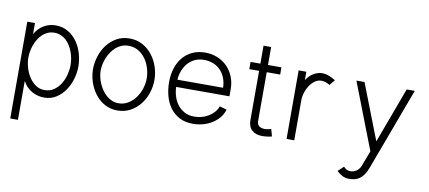

<svg xmlns="http://www.w3.org/2000/svg" viewBox="-72 -882 3007 1346"><g transform="rotate(10 1431.5 -208.5)"><path d="M48.8 194.8V-494.1H103.5V-415Q127 -457.5 165.8 -480.5Q204.6 -503.4 250 -503.4Q300.8 -503.4 339.4 -480.2Q377.9 -457 403.8 -420.2Q429.7 -383.3 442.9 -337.6Q456.1 -292 456.1 -246.6Q456.1 -203.6 443.1 -158.4Q430.2 -113.3 404.8 -75.9Q379.4 -38.6 342 -14.6Q304.7 9.3 256.3 9.3Q236.8 9.3 215.8 4.6Q194.8 0 174.3 -10.5Q153.8 -21 135.5 -38.6Q117.2 -56.2 103.5 -82V194.8ZM400.4 -246.6Q400.4 -268.1 396.5 -291.7Q392.6 -315.4 384.3 -338.1Q376 -360.8 363.5 -381.3Q351.1 -401.9 334.5 -417.5Q317.9 -433.1 296.6 -442.1Q275.4 -451.2 250 -451.2Q224.6 -451.2 203.4 -441.9Q182.1 -432.6 165.5 -417Q148.9 -401.4 136.5 -380.9Q124 -360.4 115.7 -337.6Q107.4 -314.9 103.5 -291.5Q99.6 -268.1 99.6 -246.6Q99.6 -215.8 109.4 -180.2Q119.1 -144.5 138.2 -114Q157.2 -83.5 185.3 -63.2Q213.4 -43 250 -43Q288.6 -43 316.9 -62.7Q345.2 -82.5 363.8 -112.5Q382.3 -142.6 391.4 -178.5Q400.4 -214.4 400.4 -246.6Z M997.6 -246.1Q997.6 -198.7 982.4 -153.1Q967.3 -107.4 938.7 -71.3Q910.2 -35.2 869.4 -12.9Q828.6 9.3 776.9 9.3Q743.7 9.3 714.4 -1.2Q685.1 -11.7 661.1 -29.8Q637.2 -47.9 618.4 -72.5Q599.6 -97.2 586.7 -125.5Q573.7 -153.8 566.9 -184.8Q560.1 -215.8 560.1 -246.1Q560.1 -293 574.7 -338.9Q589.4 -384.8 617.2 -421.4Q645 -458 685.3 -480.5Q725.6 -502.9 776.9 -502.9Q828.6 -502.9 869.4 -480.5Q910.2 -458 938.7 -421.4Q967.3 -384.8 982.4 -338.9Q997.6 -293 997.6 -246.1ZM942.4 -246.1Q942.4 -282.2 931.6 -318.6Q920.9 -355 900.1 -384.5Q879.4 -414.1 848.4 -432.6Q817.4 -451.2 776.9 -451.2Q751.5 -451.2 729.2 -442.1Q707 -433.1 689.2 -417.7Q671.4 -402.3 657.5 -381.8Q643.6 -361.3 634 -338.6Q624.5 -315.9 619.6 -292.2Q614.7 -268.6 614.7 -246.1Q614.7 -224.6 619.9 -200.9Q625 -177.2 635 -154.5Q645 -131.8 659.2 -111.3Q673.3 -90.8 691.2 -75.4Q709 -60.1 730.7 -51Q752.4 -42 776.9 -42Q815.4 -42 845.9 -61Q876.5 -80.1 897.9 -109.6Q919.4 -139.2 930.9 -175.5Q942.4 -211.9 942.4 -246.1Z M1531.7 -129.4Q1521.5 -95.2 1499.3 -69.3Q1477.1 -43.5 1447.8 -25.9Q1418.5 -8.3 1384.5 0.5Q1350.6 9.3 1316.9 9.3Q1259.8 9.3 1219 -12.2Q1178.2 -33.7 1152.1 -69.8Q1126 -106 1113.5 -152.8Q1101.1 -199.7 1101.1 -251Q1101.1 -302.2 1115 -347.4Q1128.9 -392.6 1156.2 -425.8Q1183.6 -459 1223.6 -478.3Q1263.7 -497.6 1315.9 -497.6Q1363.8 -497.6 1404.1 -480.7Q1444.3 -463.9 1473.4 -434.3Q1502.4 -404.8 1518.8 -364.3Q1535.2 -323.7 1535.2 -276.4V-225.1H1155.8Q1156.7 -192.9 1166.5 -160.2Q1176.3 -127.4 1195.8 -101.3Q1215.3 -75.2 1245.4 -58.6Q1275.4 -42 1317.4 -42Q1342.3 -42 1367.4 -48.6Q1392.6 -55.2 1414.6 -67.9Q1436.5 -80.6 1454.1 -99.6Q1471.7 -118.7 1481 -144ZM1481 -276.4Q1480 -314 1468 -345Q1456.1 -376 1434.8 -398.4Q1413.6 -420.9 1383.5 -433.3Q1353.5 -445.8 1315.9 -445.8Q1277.3 -445.8 1247.8 -430.7Q1218.3 -415.5 1198.5 -391.1Q1178.7 -366.7 1168 -336.7Q1157.2 -306.6 1155.8 -276.4Z M1877.4 0.5Q1860.8 4.9 1843.3 7.1Q1825.7 9.3 1808.1 9.3Q1763.2 9.3 1736.1 -14.9Q1709 -39.1 1709 -85V-437H1639.2V-488.3H1709V-616.2H1763.2V-488.3H1858.9V-437H1763.2V-92.3Q1763.2 -64.9 1778.1 -53.7Q1793 -42.5 1817.9 -42.5Q1829.1 -42.5 1841.3 -44.9Q1853.5 -47.4 1863.8 -50.3Z M2211.9 -425.3Q2200.7 -433.1 2183.8 -439Q2167 -444.8 2151.9 -444.8Q2126.5 -444.8 2105 -429.2Q2083.5 -413.6 2068.4 -390.1Q2053.2 -366.7 2044.7 -339.6Q2036.1 -312.5 2036.1 -289.6V0H1981.4V-488.3H2036.1V-428.7Q2045.4 -443.8 2057.9 -456.5Q2070.3 -469.2 2085 -478.3Q2099.6 -487.3 2115.5 -492.4Q2131.3 -497.6 2147 -497.6Q2172.9 -497.6 2197 -488Q2221.2 -478.5 2243.7 -464.4Z M2450.2 -488.3 2604 -92.8 2750.5 -488.3H2808.1L2589.8 99.1Q2578.1 129.9 2564 149.4Q2549.8 168.9 2533.4 179.9Q2517.1 190.9 2498.3 195.1Q2479.5 199.2 2459 199.2Q2434.1 199.2 2411.9 187.5Q2389.6 175.8 2372.6 158.7L2412.1 121.1Q2422.4 132.3 2434.1 138.7Q2445.8 145 2460 145Q2481.9 145 2502.7 132.3Q2523.4 119.6 2533.7 92.3L2575.2 -16.6L2392.6 -488.3Z"/></g></svg>

Font: SaysetthaMai
Style: Regular
Weight: 400
Designer: John M. Durdin
Foundry: Lao Script for Windows
Version: Version 1.101